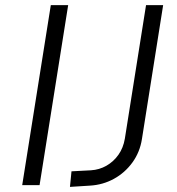

<svg xmlns="http://www.w3.org/2000/svg" viewBox="-20 -725 693 752"><path d="M67 0 179 -705H247L135 0ZM254 7 260 -54 336 -58Q369 -60 397 -76Q425 -92 444 -119Q463 -146 469 -182L552 -705H619L536 -181Q528 -129 498.5 -88.5Q469 -48 426 -24.5Q383 -1 333 2Z"/></svg>

Font: Nunito Sans 7pt SemiCondensed Light
Style: Italic
Weight: 300
Width: 4
Italic angle: -9°
Designer: Vernon Adams
Foundry: Vernon Adams
Version: Version 3.101;gftools[0.9.27]